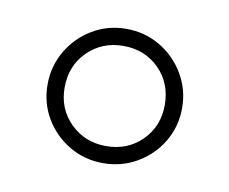

<svg xmlns="http://www.w3.org/2000/svg" viewBox="-42 -849 403 338"><g transform="rotate(10 160.0 -680.0)"><path d="M160 -560Q127 -560 99.8 -576Q72.5 -592 56.2 -619.2Q40 -646.5 40 -679.5Q40 -712.5 56.2 -740Q72.5 -767.5 99.8 -783.8Q127 -800 160 -800Q193 -800 220.5 -783.8Q248 -767.5 264.2 -740Q280.5 -712.5 280.5 -679.5Q280.5 -646.5 264.2 -619.2Q248 -592 220.5 -576Q193 -560 160 -560ZM160 -590.5Q198.5 -590.5 224 -616Q249.5 -641.5 249.5 -679.5Q249.5 -718.5 224 -744Q198.5 -769.5 160 -769.5Q122 -769.5 96.2 -744Q70.5 -718.5 70.5 -679.5Q70.5 -641.5 96.2 -616Q122 -590.5 160 -590.5Z"/></g></svg>

Font: Bodoni Moda 18pt
Style: Regular
Weight: 400
Designer: Owen Earl
Foundry: indestructible type
Version: Version 2.005